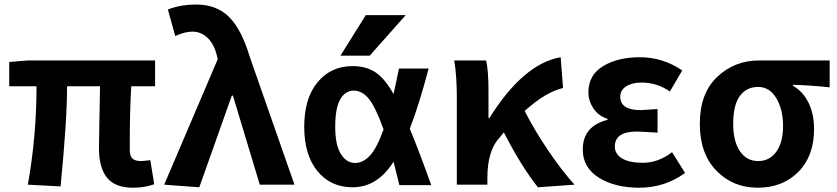

<svg xmlns="http://www.w3.org/2000/svg" viewBox="-20 -832 3770 865"><path d="M580.1 13.7Q498 13.7 461.9 -31.7Q425.8 -77.1 425.8 -164.1Q425.8 -182.6 427.7 -286.1Q429.7 -389.6 430.7 -443.4H282.2Q282.2 -291 252.9 7.8L105.5 0Q144.5 -218.8 144.5 -443.4H21.5V-552.7L103.5 -559.6H678.7V-443.4H571.3Q564.5 -336.9 564.5 -157.2Q564.5 -128.9 576.7 -117.7Q588.9 -106.4 615.2 -106.4Q624 -106.4 657.2 -110.4L674.8 -2Q631.8 13.7 580.1 13.7Z M877.9 11.7 719.7 0 960.9 -565.4 957 -582Q944.3 -633.8 915 -661.6Q885.7 -689.5 846.7 -689.5Q813.5 -689.5 769.5 -669.9L736.3 -789.1Q792 -811.5 864.3 -811.5Q956.1 -811.5 1012.2 -755.4Q1068.4 -699.2 1105.5 -575.2L1306.6 0H1150.4L1029.3 -401.4H1024.4Z M1708 -249Q1670.9 -352.5 1640.6 -388.2Q1610.4 -423.8 1574.2 -423.8Q1535.2 -423.8 1512.7 -384.3Q1490.2 -344.7 1490.2 -260.7Q1490.2 -178.7 1515.6 -138.2Q1541 -97.7 1580.1 -97.7Q1615.2 -97.7 1646.5 -130.9Q1677.7 -164.1 1708 -249ZM1826.2 -252Q1866.2 -156.2 1922.9 2H1779.3Q1755.9 -88.9 1752.9 -103.5Q1680.7 11.7 1568.4 11.7Q1469.7 11.7 1410.2 -61Q1350.6 -133.8 1350.6 -261.2Q1350.6 -388.7 1410.6 -461.4Q1470.7 -534.2 1568.4 -534.2Q1628.9 -534.2 1671.4 -506.3Q1713.9 -478.5 1752.9 -408.2Q1767.6 -473.6 1777.3 -523.4H1911.1Q1867.2 -357.4 1826.2 -252ZM1627.9 -763.7H1807.6L1645.5 -581.1H1513.7Z M2568.4 0 2403.3 11.7Q2328.1 -83 2250 -235.4L2230.5 -211.9Q2175.8 -153.3 2175.8 -32.2V0H2038.1V-392.6Q2038.1 -491.2 2026.4 -559.6H2169.9Q2180.7 -516.6 2180.7 -422.9V-299.8H2184.6Q2337.9 -544.9 2505.9 -574.2L2516.6 -435.5Q2437.5 -417 2343.8 -332Q2385.7 -249 2448.2 -156.2Q2510.7 -63.5 2568.4 0Z M2860.4 13.7Q2750 13.7 2677.7 -31.7Q2605.5 -77.1 2605.5 -158.2Q2605.5 -263.7 2716.8 -292V-296.9Q2675.8 -309.6 2653.3 -343.8Q2630.9 -377.9 2630.9 -416Q2630.9 -494.1 2697.3 -534.2Q2763.7 -574.2 2863.3 -574.2Q2965.8 -574.2 3053.7 -514.6L2998 -419.9Q2940.4 -460 2870.1 -460Q2827.1 -460 2800.8 -442.9Q2774.4 -425.8 2774.4 -396.5Q2774.4 -335.9 2866.2 -335.9Q2876 -335.9 2942.4 -340.8V-234.4Q2862.3 -239.3 2848.6 -239.3Q2750 -239.3 2750 -171.9Q2750 -137.7 2782.7 -118.2Q2815.4 -98.6 2876 -98.6Q2946.3 -98.6 3007.8 -146.5L3066.4 -52.7Q2974.6 13.7 2860.4 13.7Z M3393.6 13.7Q3282.2 13.7 3207.5 -63Q3132.8 -139.6 3132.8 -274.4Q3132.8 -411.1 3210.9 -485.4Q3289.1 -559.6 3400.4 -559.6H3717.8V-438.5Q3637.7 -447.3 3552.7 -450.2V-445.3Q3597.7 -419.9 3622.6 -369.1Q3647.5 -318.4 3647.5 -251Q3647.5 -128.9 3576.7 -57.6Q3505.9 13.7 3393.6 13.7ZM3395.5 -440.4Q3342.8 -440.4 3313 -399.4Q3283.2 -358.4 3283.2 -274.4Q3283.2 -195.3 3313.5 -150.9Q3343.8 -106.4 3395.5 -106.4Q3447.3 -106.4 3477.5 -148.4Q3507.8 -190.4 3507.8 -264.6Q3507.8 -338.9 3477.5 -389.6Q3447.3 -440.4 3395.5 -440.4Z"/></svg>

Font: Gen Shin Gothic Bold
Style: Bold
Weight: 700
Designer: [Source Han Sans]
Ryoko NISHIZUKA  (kana & ideographs); Paul D. Hunt (Latin, Greek & Cyrillic); Wenlong ZHANG  (bopomofo
Version: Version 1.002.20150607